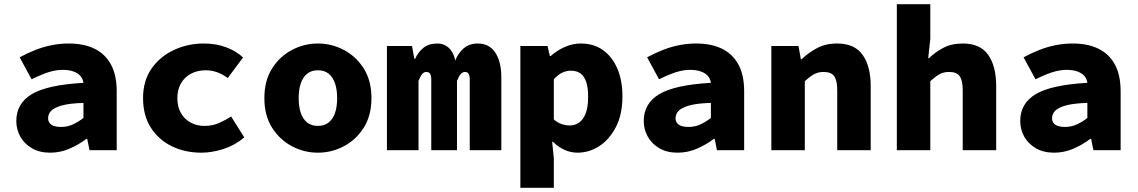

<svg xmlns="http://www.w3.org/2000/svg" viewBox="-20 -718 5440 918"><path d="M220 12Q169 12 133 -9Q97 -30 77.5 -64Q58 -98 58 -140Q58 -223 131.5 -267.5Q205 -312 379 -322Q376 -342 364 -355.5Q352 -369 330.5 -376.5Q309 -384 278 -384Q256 -384 232.5 -378.5Q209 -373 184.5 -363Q160 -353 131 -339L74 -444Q111 -464 149 -479Q187 -494 227 -502Q267 -510 309 -510Q380 -510 431 -485.5Q482 -461 510 -410.5Q538 -360 538 -281V0H408L397 -54H393Q356 -26 312 -7Q268 12 220 12ZM271 -111Q303 -111 329.5 -123.5Q356 -136 379 -154V-226Q312 -224 275 -213.5Q238 -203 224 -187.5Q210 -172 210 -153Q210 -139 217.5 -129.5Q225 -120 238.5 -115.5Q252 -111 271 -111Z M943 12Q864 12 801 -19Q738 -50 701 -108Q664 -166 664 -249Q664 -332 704.5 -390Q745 -448 811.5 -479Q878 -510 954 -510Q1014 -510 1062.5 -491.5Q1111 -473 1142 -443L1069 -345Q1041 -365 1015.5 -373.5Q990 -382 964 -382Q924 -382 893 -365.5Q862 -349 845 -319Q828 -289 828 -249Q828 -208 844.5 -178.5Q861 -149 890.5 -132.5Q920 -116 958 -116Q996 -116 1027.5 -130Q1059 -144 1085 -161L1148 -61Q1103 -23 1048 -5.5Q993 12 943 12Z M1500 12Q1434 12 1375.5 -19Q1317 -50 1280.5 -108Q1244 -166 1244 -249Q1244 -332 1280.5 -390Q1317 -448 1375.5 -479Q1434 -510 1500 -510Q1566 -510 1624.5 -479Q1683 -448 1719.5 -390Q1756 -332 1756 -249Q1756 -166 1719.5 -108Q1683 -50 1624.5 -19Q1566 12 1500 12ZM1500 -116Q1531 -116 1551.5 -132.5Q1572 -149 1582 -178.5Q1592 -208 1592 -249Q1592 -289 1582 -319Q1572 -349 1551.5 -365.5Q1531 -382 1500 -382Q1469 -382 1448.5 -365.5Q1428 -349 1418 -319Q1408 -289 1408 -249Q1408 -208 1418 -178.5Q1428 -149 1448.5 -132.5Q1469 -116 1500 -116Z M1830 0V-498H1950L1961 -437H1965Q1978 -467 2003.5 -488.5Q2029 -510 2072 -510Q2103 -510 2125.5 -489.5Q2148 -469 2157 -429Q2169 -462 2196 -486Q2223 -510 2265 -510Q2319 -510 2348 -466.5Q2377 -423 2377 -348V0H2226V-337Q2226 -374 2204 -374Q2192 -374 2183 -364Q2174 -354 2165 -331V0H2042V-337Q2042 -356 2036.5 -365Q2031 -374 2018 -374Q2007 -374 1998.5 -364Q1990 -354 1981 -331V0Z M2468 180V-498H2598L2609 -450H2613Q2643 -477 2680.5 -493.5Q2718 -510 2757 -510Q2819 -510 2863 -478.5Q2907 -447 2931.5 -390.5Q2956 -334 2956 -257Q2956 -171 2925 -111Q2894 -51 2845.5 -19.5Q2797 12 2741 12Q2709 12 2679 -1.5Q2649 -15 2624 -40H2620L2628 38V180ZM2704 -118Q2728 -118 2748 -131.5Q2768 -145 2780 -175Q2792 -205 2792 -255Q2792 -298 2783 -325.5Q2774 -353 2756 -366.5Q2738 -380 2709 -380Q2688 -380 2668 -370.5Q2648 -361 2628 -339V-147Q2646 -131 2666 -124.5Q2686 -118 2704 -118Z M3220 12Q3169 12 3133 -9Q3097 -30 3077.5 -64Q3058 -98 3058 -140Q3058 -223 3131.5 -267.5Q3205 -312 3379 -322Q3376 -342 3364 -355.5Q3352 -369 3330.5 -376.5Q3309 -384 3278 -384Q3256 -384 3232.5 -378.5Q3209 -373 3184.5 -363Q3160 -353 3131 -339L3074 -444Q3111 -464 3149 -479Q3187 -494 3227 -502Q3267 -510 3309 -510Q3380 -510 3431 -485.5Q3482 -461 3510 -410.5Q3538 -360 3538 -281V0H3408L3397 -54H3393Q3356 -26 3312 -7Q3268 12 3220 12ZM3271 -111Q3303 -111 3329.5 -123.5Q3356 -136 3379 -154V-226Q3312 -224 3275 -213.5Q3238 -203 3224 -187.5Q3210 -172 3210 -153Q3210 -139 3217.5 -129.5Q3225 -120 3238.5 -115.5Q3252 -111 3271 -111Z M3668 0V-498H3798L3809 -435H3813Q3844 -465 3885.5 -487.5Q3927 -510 3983 -510Q4066 -510 4104.5 -455.5Q4143 -401 4143 -307V0H3983V-287Q3983 -332 3969 -353Q3955 -374 3918 -374Q3891 -374 3871 -362.5Q3851 -351 3828 -330V0Z M4268 0V-698H4428V-532L4418 -440H4422Q4448 -466 4488 -488Q4528 -510 4583 -510Q4667 -510 4705 -455.5Q4743 -401 4743 -307V0H4583V-287Q4583 -332 4569 -353Q4555 -374 4518 -374Q4491 -374 4471 -362.5Q4451 -351 4428 -330V0Z M5020 12Q4969 12 4933 -9Q4897 -30 4877.5 -64Q4858 -98 4858 -140Q4858 -223 4931.5 -267.5Q5005 -312 5179 -322Q5176 -342 5164 -355.5Q5152 -369 5130.5 -376.5Q5109 -384 5078 -384Q5056 -384 5032.5 -378.5Q5009 -373 4984.5 -363Q4960 -353 4931 -339L4874 -444Q4911 -464 4949 -479Q4987 -494 5027 -502Q5067 -510 5109 -510Q5180 -510 5231 -485.5Q5282 -461 5310 -410.5Q5338 -360 5338 -281V0H5208L5197 -54H5193Q5156 -26 5112 -7Q5068 12 5020 12ZM5071 -111Q5103 -111 5129.5 -123.5Q5156 -136 5179 -154V-226Q5112 -224 5075 -213.5Q5038 -203 5024 -187.5Q5010 -172 5010 -153Q5010 -139 5017.5 -129.5Q5025 -120 5038.5 -115.5Q5052 -111 5071 -111Z"/></svg>

Font: Source Code Pro ExtraBold
Style: Regular
Weight: 800
Monospace: yes
Designer: Paul D. Hunt, Teo Tuominen
Foundry: Adobe Systems Incorporated
Version: Version 1.018;hotconv 1.0.116;makeotfexe 2.5.65601